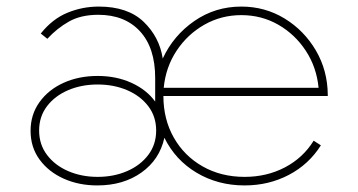

<svg xmlns="http://www.w3.org/2000/svg" viewBox="-20 -548 1089 584"><path d="M276 16Q355 16 410.2 -23.2Q465.5 -62.5 480 -129Q513.5 -61 578.2 -22.5Q643 16 724 16Q797.5 16 858.5 -16Q919.5 -48 956 -106L934 -120Q902 -68 846.8 -39Q791.5 -10 724 -10Q652.5 -10 596.5 -41.8Q540.5 -73.5 508.8 -129.2Q477 -185 477 -256H977V-259Q976.5 -333.5 940.8 -394.5Q905 -455.5 845.5 -491.8Q786 -528 714 -528Q634.5 -528 571 -484Q507.5 -440 475 -370Q465 -435.5 416.8 -481.8Q368.5 -528 280.5 -528Q230.5 -528 185 -509.2Q139.5 -490.5 104 -446L124 -430Q153.5 -462 189.8 -482.5Q226 -503 279 -503Q359.5 -503 405.8 -452.8Q452 -402.5 452 -311V-239Q426 -275 380 -296Q334 -317 277 -317Q219.5 -317 173.2 -296Q127 -275 100 -237.2Q73 -199.5 73 -150Q73 -100 100.5 -62.5Q128 -25 174 -4.5Q220 16 276 16ZM478 -281Q484 -343.5 517 -393.5Q550 -443.5 601.5 -472.8Q653 -502 714 -502Q775.5 -502 826.5 -472.8Q877.5 -443.5 910.2 -393.5Q943 -343.5 949 -281ZM277 -10Q228 -10 187.5 -27.5Q147 -45 123 -76.8Q99 -108.5 99 -151Q99 -193.5 123 -225Q147 -256.5 187.5 -273.8Q228 -291 277 -291Q326 -291 366.5 -273.8Q407 -256.5 431 -225Q455 -193.5 455 -151Q455 -108.5 431 -76.8Q407 -45 366.5 -27.5Q326 -10 277 -10Z"/></svg>

Font: Spartan Thin
Style: Regular
Weight: 100
Designer: Matt Bailey, Mirko Velimirovic
Foundry: Matt Bailey
Version: Version 1.003; ttfautohint (v1.8.3)